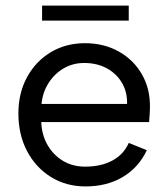

<svg xmlns="http://www.w3.org/2000/svg" viewBox="-20 -662 604 689"><path d="M131 -642H442V-588H131ZM287 7Q217 7 162.5 -27Q108 -61 77 -120Q46 -179 46 -255Q46 -328 77 -385Q108 -442 162 -474.5Q216 -507 285 -507Q353 -507 406.5 -477Q460 -447 490 -394Q520 -341 518 -273Q518 -262 517 -250Q516 -238 515 -224H128Q130 -177 151 -141Q172 -105 206.5 -84.5Q241 -64 285 -64Q343 -64 383.5 -86Q424 -108 442 -149L507 -123Q477 -60 420 -26.5Q363 7 287 7ZM436 -289Q437 -332 417.5 -365Q398 -398 363 -417Q328 -436 282 -436Q242 -436 209 -417Q176 -398 154.5 -364.5Q133 -331 129 -289Z"/></svg>

Font: Albert Sans
Style: Regular
Weight: 400
Designer: Andreas Rasmussen
Foundry: a.Foundry
Version: Version 1.025